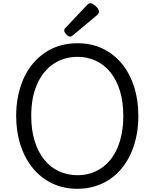

<svg xmlns="http://www.w3.org/2000/svg" viewBox="-20 -1160 965 1199"><path d="M464 19Q376 19 305.5 -15Q235 -49 185 -110Q135 -171 108 -254Q81 -337 81 -436Q81 -502 93 -561Q105 -620 128 -671Q151 -722 184.5 -762Q218 -802 260.5 -831Q303 -860 354.5 -875Q406 -890 464 -890Q551 -890 621 -856.5Q691 -823 741 -762Q791 -701 817.5 -618Q844 -535 844 -436Q844 -370 832 -311Q820 -252 797 -201Q774 -150 741 -109.5Q708 -69 665.5 -40.5Q623 -12 572.5 3.5Q522 19 464 19ZM464 -66Q506 -66 543 -77Q580 -88 612 -109.5Q644 -131 669.5 -162.5Q695 -194 713 -235.5Q731 -277 740.5 -327Q750 -377 750 -436Q750 -524 729 -592.5Q708 -661 669.5 -708.5Q631 -756 578.5 -780.5Q526 -805 464 -805Q422 -805 384.5 -794Q347 -783 314.5 -761.5Q282 -740 256.5 -708.5Q231 -677 212.5 -636Q194 -595 184.5 -545Q175 -495 175 -436Q175 -348 196.5 -279Q218 -210 256.5 -162.5Q295 -115 348 -90.5Q401 -66 464 -66ZM418 -931Q408 -931 394.5 -945Q381 -959 381 -969Q381 -973 382 -976.5Q383 -980 389 -986L524 -1129Q529 -1134 533.5 -1137Q538 -1140 543 -1140Q553 -1140 566 -1131Q579 -1122 588.5 -1110Q598 -1098 598 -1088Q598 -1081 595.5 -1076Q593 -1071 583 -1063L437 -941Q431 -937 426.5 -934Q422 -931 418 -931Z"/></svg>

Font: Playwrite AT
Style: Regular
Weight: 400
Designer: Veronika Burian, José Scaglione
Foundry: TypeTogether
Version: Version 1.002